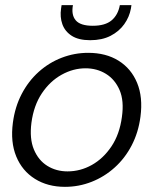

<svg xmlns="http://www.w3.org/2000/svg" viewBox="-20 -713 595 745"><path d="M232 12Q165 12 115.5 -19Q66 -50 43 -106Q20 -162 30 -237Q38 -298 64 -348Q90 -398 130 -434Q170 -470 219.5 -489Q269 -508 322 -508Q391 -508 440 -477.5Q489 -447 512 -391.5Q535 -336 525 -260Q517 -199 491 -149Q465 -99 425 -63Q385 -27 335.5 -7.5Q286 12 232 12ZM242 -48Q292 -48 336.5 -73Q381 -98 412.5 -145Q444 -192 453 -259Q462 -322 444 -363.5Q426 -405 391 -426.5Q356 -448 312 -448Q264 -448 219 -423Q174 -398 142.5 -351Q111 -304 102 -237Q94 -175 111.5 -133Q129 -91 163.5 -69.5Q198 -48 242 -48ZM330 -557Q285 -557 258.5 -574Q232 -591 222 -619Q212 -647 217 -680L219 -693H263Q256 -655 274 -634Q292 -613 340 -613Q388 -613 413 -634Q438 -655 445 -693H490L488 -680Q482 -647 462 -619Q442 -591 409 -574Q376 -557 330 -557Z"/></svg>

Font: DM Sans 36pt Light
Style: Italic
Weight: 300
Italic angle: -10°
Designer: Colophon Foundry, Jonny Pinhorn
Foundry: Colophon Foundry
Version: Version 4.004;gftools[0.9.30]